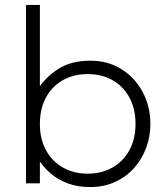

<svg xmlns="http://www.w3.org/2000/svg" viewBox="-20 -740 667 775"><path d="M344 15Q293 15 253 0Q213 -15 183 -41.2Q153 -67.5 132 -101L141 -113V0H85V-720H141V-367L132 -379Q163.5 -428.5 215.5 -461.8Q267.5 -495 344 -495Q416.5 -495 471.2 -460.2Q526 -425.5 556.5 -367.5Q587 -309.5 587 -240Q587 -188 569.5 -141.8Q552 -95.5 519.8 -60.2Q487.5 -25 443 -5Q398.5 15 344 15ZM334 -39Q390.5 -39 434 -63.8Q477.5 -88.5 502.2 -133.5Q527 -178.5 527 -240Q527 -301.5 502.2 -346.8Q477.5 -392 434 -416.5Q390.5 -441 334 -441Q277.5 -441 234 -416.5Q190.5 -392 165.8 -346.8Q141 -301.5 141 -240Q141 -178.5 165.8 -133.5Q190.5 -88.5 234 -63.8Q277.5 -39 334 -39Z"/></svg>

Font: Geologica Thin Roman Thin
Style: Regular
Weight: 250
Version: Version 1.010;gftools[0.9.28]